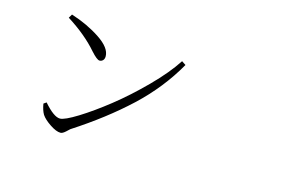

<svg xmlns="http://www.w3.org/2000/svg" viewBox="-83 -886 1666 1064"><g transform="rotate(15 750.0 -353.5)"><path d="M201.2 -656.2 213.9 -677.7Q308.6 -647.5 381.3 -599.1Q454.1 -550.8 454.1 -502Q454.1 -487.3 446.3 -479Q438.5 -470.7 426.8 -470.7Q412.1 -470.7 377 -509.8Q310.5 -586.9 201.2 -656.2ZM297.9 -103.5Q324.2 -103.5 397.5 -148.9Q470.7 -194.3 556.6 -262.2Q642.6 -330.1 731.4 -419.4Q820.3 -508.8 870.1 -585.9L893.6 -570.3Q808.6 -420.9 677.7 -298.8Q546.9 -176.8 369.1 -61.5Q367.2 -59.6 350.1 -43.9Q333 -28.3 321.3 -28.3Q296.9 -28.3 260.3 -52.7Q223.6 -77.1 208 -100.6Q194.3 -124 188.5 -160.2L204.1 -170.9Q262.7 -103.5 297.9 -103.5Z"/></g></svg>

Font: Bpmf Zihi Serif Light
Style: Light
Weight: 300
Foundry: But Ko
Version: Version 1.320